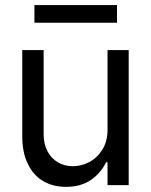

<svg xmlns="http://www.w3.org/2000/svg" viewBox="-20 -727 593 754"><path d="M402.3 -530.3H485.4V0H402.3V-89.8H396.5Q376 -46.9 336.4 -20Q296.9 6.8 239.3 6.8Q188.5 6.8 149.9 -15.6Q111.3 -38.1 89.4 -83Q67.4 -127.9 67.4 -193.4V-530.3H151.4V-199.2Q151.4 -162.1 166 -133.8Q180.7 -105.5 207 -89.8Q233.4 -74.2 266.6 -74.2Q298.8 -74.2 330.1 -90.3Q361.3 -106.4 381.8 -139.2Q402.3 -171.9 402.3 -217.8ZM439.5 -637.7H115.2V-707H439.5Z"/></svg>

Font: Pretendard JP Variable
Style: Regular
Weight: 400
Designer: Base glyphs from Inter by Rasmus Andersson; Hangul glyphs from Noto Sans CJK(Source Han Sans) by Jang Soo-young and Kang
Foundry: Kil Hyung-jin
Version: Version 1.307;Glyphs 3.2 (3192)